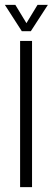

<svg xmlns="http://www.w3.org/2000/svg" viewBox="-22 -768 216 788"><path d="M60.5 0V-600H109.5V0ZM67.5 -640 -2 -748H41L86.5 -673L132 -748H174.5L104.5 -640Z"/></svg>

Font: Big Shoulders Text ExtraLight
Style: Regular
Weight: 250
Version: Version 2.002